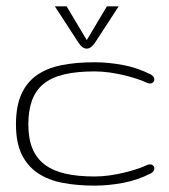

<svg xmlns="http://www.w3.org/2000/svg" viewBox="-20 -580 532 605"><path d="M278.3 -355Q222.2 -355 182.6 -345.7Q143.1 -336.4 117.9 -316.2Q92.8 -295.9 81.1 -264.2Q69.3 -232.4 69.3 -188Q69.3 -143.1 82.3 -111.8Q95.2 -80.6 121.3 -61Q147.5 -41.5 186.5 -32.7Q225.6 -23.9 277.8 -23.9Q301.3 -23.9 325.4 -27.3Q349.6 -30.8 371.6 -36.1Q393.6 -41.5 412.1 -47.6Q430.7 -53.7 442.4 -59.6Q447.3 -62 452.6 -62Q459 -62 462.6 -58.3Q466.3 -54.7 466.3 -49.3Q466.3 -45.4 463.9 -41.3Q461.4 -37.1 456.1 -34.2Q413.6 -12.2 367.4 -3.7Q321.3 4.9 278.3 4.9Q222.7 4.9 177 -3.9Q131.3 -12.7 98.9 -34.7Q66.4 -56.6 48.3 -93.8Q30.3 -130.9 30.3 -188Q30.3 -244.6 46.9 -282.2Q63.5 -319.8 95.2 -342.5Q127 -365.2 173.1 -374.5Q219.2 -383.8 278.3 -383.8Q321.3 -383.8 367.4 -375.2Q413.6 -366.7 456.1 -344.7Q461.4 -341.8 463.9 -337.6Q466.3 -333.5 466.3 -329.6Q466.3 -324.2 462.6 -320.6Q459 -316.9 452.6 -316.9Q447.3 -316.9 442.4 -319.3Q430.7 -325.2 412.1 -331.3Q393.6 -337.4 371.6 -342.8Q349.6 -348.1 325.4 -351.6Q301.3 -355 277.8 -355ZM253.4 -453.6 316.9 -560.1H354L279.3 -445.3Q266.6 -426.8 253.4 -426.8Q239.3 -426.8 227.5 -445.3L152.8 -560.1H189.9Z"/></svg>

Font: Gruppo
Style: Regular
Weight: 400
Foundry: Vernon Adams
Version: Version 1.000